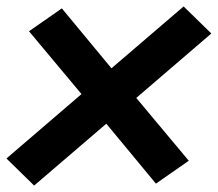

<svg xmlns="http://www.w3.org/2000/svg" viewBox="-38 -638 676 596"><path d="M68 -62 -18 -146 215 -346 52 -541 154 -612 308 -426 532 -618 618 -534 385 -334 548 -139 446 -68 292 -254Z"/></svg>

Font: Iosevka Etoile Extrabold
Style: Italic
Weight: 800
Italic angle: -9°
Designer: Belleve Invis
Foundry: Belleve Invis
Version: Version 22.1.2; ttfautohint (v1.8.4)